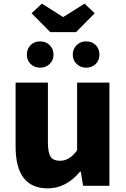

<svg xmlns="http://www.w3.org/2000/svg" viewBox="-20 -1024 694 1058"><path d="M66 -217V-569H244V-239Q244 -182 260 -159Q275 -138 310 -138Q364 -138 405 -196V-569H583V0H438L425 -78H421Q344 14 243 14Q66 14 66 -217ZM326 -931H330L446 -1004L502 -951L399 -847H257L154 -951L211 -1004ZM148 -672Q128 -692 128 -723Q128 -754 148 -775Q169 -796 201 -796Q233 -796 254 -775Q275 -754 275 -723Q275 -692 254 -672Q233 -651 201 -651Q169 -651 148 -672ZM402 -672Q381 -692 381 -723Q381 -754 402 -775Q423 -796 455 -796Q487 -796 508 -775Q528 -754 528 -723Q528 -692 508 -672Q487 -651 455 -651Q423 -651 402 -672Z"/></svg>

Font: Source Han Sans CN Heavy
Style: Bold
Weight: 900
Designer: Ryoko NISHIZUKA (kana & ideographs); Paul D. Hunt (Latin, Greek & Cyrillic); Wenlong ZHANG (bopomofo); Sandoll Communica
Foundry: Adobe Systems Incorporated
Version: Version 1.000;PS 1;hotconv 1.0.78;makeotf.lib2.5.61930